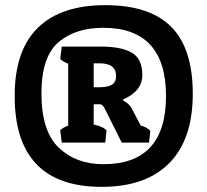

<svg xmlns="http://www.w3.org/2000/svg" viewBox="-20 -718 806 746"><path d="M371 -537Q452 -537 492.5 -513Q533 -489 533 -426.5Q533 -364 459 -332V-327Q481 -316 491 -298L527 -230Q549 -225 564 -210L559 -164H453L387 -296Q378 -313 369 -313H344V-234Q380 -227 394 -211L389 -164H220L214 -212Q224 -222 245 -230V-470Q222 -480 214 -489L220 -537ZM367 -472H344V-379H366Q399 -379 415 -389Q431 -399 431 -423Q431 -472 367 -472ZM37 -345Q37 -522 127 -610Q217 -698 389 -698Q561 -698 645 -614Q729 -530 729 -353.5Q729 -177 638 -84.5Q547 8 375 8Q37 8 37 -345ZM382 -80Q625 -80 625 -345Q625 -610 381 -610Q277 -610 212 -558Q141 -502 141 -355Q141 -208 208.5 -144Q276 -80 382 -80Z"/></svg>

Font: Patua One
Style: Regular
Weight: 400
Designer: luciano Vergara
Foundry: Luciano Vergara
Version: Version 1.002